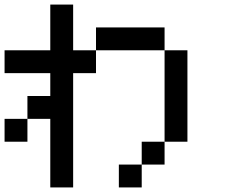

<svg xmlns="http://www.w3.org/2000/svg" viewBox="-20 -820 1040 840"><path d="M0 -200V-300H100V-200ZM0 -500V-600H200V-800H300V-600H400V-500H300V0H200V-300H100V-400H200V-500ZM400 -600V-700H700V-600ZM600 -100V-200H700V-100ZM600 0H500V-100H600ZM800 -200H700V-600H800Z"/></svg>

Font: GalmuriMono9 Regular
Style: Regular
Weight: 400
Designer: Lee Minseo (quiple)
Version: Version 2.399;hotconv 1.1.1;makeotfexe 2.6.0 DEVELOPMENT